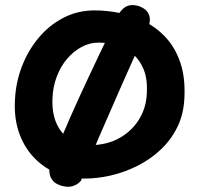

<svg xmlns="http://www.w3.org/2000/svg" viewBox="-20 -697 786 757"><path d="M314 7Q251 7 199 -16Q147 -39 109.5 -80.5Q72 -122 53.5 -178.5Q35 -235 39 -303Q42 -371 66 -434Q90 -497 131.5 -547Q173 -597 229.5 -626.5Q286 -656 353 -656Q404 -656 455.5 -645Q507 -634 554 -610Q601 -586 637 -545.5Q673 -505 692 -447Q711 -389 707 -310Q704 -246 679 -195.5Q654 -145 613.5 -107Q573 -69 522.5 -43.5Q472 -18 418.5 -5.5Q365 7 314 7ZM341 -125Q370 -125 400 -132.5Q430 -140 457.5 -156.5Q485 -173 507 -197.5Q529 -222 543 -255Q557 -288 559 -329Q562 -385 546.5 -423Q531 -461 503.5 -484.5Q476 -508 440.5 -518.5Q405 -529 369 -529Q333 -529 301 -511.5Q269 -494 244 -464.5Q219 -435 204 -395.5Q189 -356 187 -312Q184 -253 202.5 -211Q221 -169 256.5 -147Q292 -125 341 -125ZM218 34Q198 27 188.5 15.5Q179 4 176.5 -8Q174 -20 174.5 -28Q175 -36 175 -36Q197 -93 226.5 -163.5Q256 -234 292.5 -313.5Q329 -393 369 -477Q409 -561 450 -645Q450 -645 454.5 -651Q459 -657 468 -665Q477 -673 491.5 -676Q506 -679 527 -673Q549 -665 558.5 -653.5Q568 -642 570 -629.5Q572 -617 570 -609Q568 -601 568 -601Q511 -477 461 -364Q411 -251 369.5 -154.5Q328 -58 299 16Q299 16 290.5 24Q282 32 264 37.5Q246 43 218 34Z"/></svg>

Font: Sour Gummy Black SemiBold
Style: Regular
Weight: 600
Version: Version 1.000